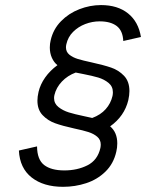

<svg xmlns="http://www.w3.org/2000/svg" viewBox="-20 -720 592 749"><path d="M53.7 -132.8 124.5 -148.9Q125 -97.2 152.3 -76.2Q179.7 -55.2 231 -55.2Q281.7 -55.2 321.3 -75.2Q360.8 -95.2 371.6 -142.6Q373 -149.9 373 -156.2Q373 -174.8 359.4 -186.5Q345.7 -198.2 325.2 -204.8Q304.7 -211.4 269.5 -218.8Q223.1 -229 194.8 -239.3Q166.5 -249.5 146.2 -270.8Q126 -292 126 -327.6Q126 -342.8 130.4 -361.8Q137.2 -390.6 156 -417.5Q174.8 -444.3 204.1 -465.8Q190.4 -476.6 182.4 -494.6Q174.3 -512.7 174.3 -534.7Q174.3 -549.3 177.7 -563Q187.5 -606 217.8 -637Q248 -668 289.6 -684.1Q331.1 -700.2 374 -700.2Q439 -700.2 479.5 -667.7Q520 -635.3 529.8 -575.7L460.9 -560.1Q459 -600.6 435.1 -618.7Q411.1 -636.7 368.7 -636.7Q339.8 -636.7 312.5 -626.2Q285.2 -615.7 265.1 -595.7Q245.1 -575.7 238.8 -547.4Q237.3 -541 237.3 -535.2Q237.3 -517.6 250.5 -506.8Q263.7 -496.1 283.4 -490Q303.2 -483.9 337.4 -476.6Q384.3 -466.3 413.6 -456.3Q442.9 -446.3 463.9 -424.3Q484.9 -402.3 484.9 -364.7Q484.9 -349.1 480.5 -329.1Q465.3 -266.6 409.7 -227.1Q437.5 -203.6 437.5 -160.6Q437.5 -143.6 433.6 -127.9Q422.9 -81.1 391.1 -50.3Q359.4 -19.5 316.2 -5.4Q272.9 8.8 226.1 8.8Q149.9 8.8 103.5 -27.6Q57.1 -64 53.7 -132.8ZM418.9 -345.7Q420.4 -353 420.4 -359.9Q420.4 -382.8 403.3 -396.7Q386.2 -410.6 363.3 -417.5Q340.3 -424.3 304.7 -431.2Q285.2 -434.6 275.4 -437Q243.7 -425.3 221.4 -401.9Q199.2 -378.4 192.4 -349.6Q190.9 -343.3 190.9 -337.4Q190.9 -315.9 208.3 -302.2Q225.6 -288.6 248.5 -281.5Q271.5 -274.4 306.6 -267.1Q329.1 -262.7 339.8 -259.8Q372.6 -272 392.3 -294.2Q412.1 -316.4 418.9 -345.7Z"/></svg>

Font: Acari Sans
Style: Italic
Weight: 400
Italic angle: -13°
Designer: Alfredo Marco Pradil and Stefan Peev
Foundry: Hanken Design Co.
Version: Version 1.045;January 11, 2019;FontCreator 11.5.0.2425 64-bi